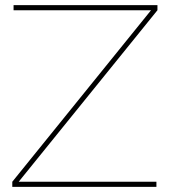

<svg xmlns="http://www.w3.org/2000/svg" viewBox="-20 -730 664 750"><path d="M28 -20 570 -690H33V-710H595V-690L53 -20H591V0H28Z"/></svg>

Font: Raleway Thin
Style: Regular
Weight: 100
Designer: Matt McInerney, Pablo Impallari, Rodrigo Fuenzalida
Foundry: Matt McInerney, Pablo Impallari, Rodrigo Fuenzalida
Version: Version 4.026